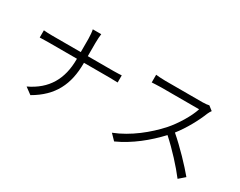

<svg xmlns="http://www.w3.org/2000/svg" viewBox="-95 -1244 2189 1752"><g transform="rotate(30 1000.0 -368.5)"><path d="M99 -540V-464C118 -465 154 -466 191 -466H490V-461C490 -252 405 -105 219 -17L288 34C487 -80 564 -240 564 -461V-466H836C866 -466 906 -465 920 -464V-539C906 -538 869 -536 837 -536H564V-674C564 -704 567 -753 570 -771H481C486 -753 490 -705 490 -675V-536H189C154 -536 118 -538 99 -540Z M1794 -667 1749 -702C1734 -698 1709 -695 1679 -695C1642 -695 1324 -695 1287 -695C1256 -695 1200 -699 1189 -701V-620C1198 -620 1252 -624 1287 -624C1320 -624 1651 -624 1686 -624C1660 -539 1585 -417 1517 -340C1412 -223 1265 -104 1104 -41L1161 18C1312 -50 1446 -160 1554 -276C1657 -184 1766 -64 1833 24L1895 -30C1829 -110 1707 -239 1601 -330C1672 -419 1737 -540 1771 -627C1776 -639 1788 -660 1794 -667Z"/></g></svg>

Font: Noto Sans CJK SC DemiLight
Style: Regular
Weight: 350
Designer: Ryoko NISHIZUKA 西塚涼子 (kana, bopomofo & ideographs); Paul D. Hunt (Latin, Greek & Cyrillic); Sandoll Communications 산돌커뮤니
Foundry: Adobe
Version: Version 2.004;hotconv 1.0.118;makeotfexe 2.5.65603